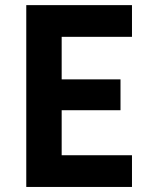

<svg xmlns="http://www.w3.org/2000/svg" viewBox="-20 -740 602 760"><path d="M84 0V-719.7H502.4V-594.2H224.1V-425.8H457V-303.7H224.1V-125.5H502.4V0Z"/></svg>

Font: Reddit Mono
Style: Bold
Weight: 700
Designer: Stephen Hutchings
Foundry: Reddit
Version: Version 1.009